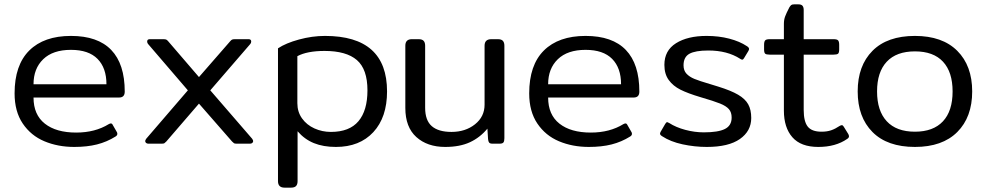

<svg xmlns="http://www.w3.org/2000/svg" viewBox="-20 -660 4533 882"><path d="M47 -231Q47 -361 114.5 -428Q182 -495 306 -495Q429 -495 491 -430.5Q553 -366 553 -239Q553 -212 527 -212H134Q134 -133 186 -92Q238 -51 330 -51Q417 -51 480 -90Q486 -93 489 -93Q495 -93 498 -86L517 -53Q519 -50 519 -45Q519 -38 511 -33Q471 -8 425.5 3.5Q380 15 321 15Q246 15 184 -11Q122 -37 84.5 -92.5Q47 -148 47 -231ZM469 -273Q469 -348 428 -389.5Q387 -431 306 -431Q223 -431 178.5 -388Q134 -345 134 -273Z M647 -12Q647 -16 652 -23L843 -245L661 -457Q656 -462 656 -469Q656 -480 668 -480H730Q740 -480 744 -478Q748 -476 753 -470L894 -306L1037 -470Q1042 -476 1046 -478Q1050 -480 1060 -480H1122Q1134 -480 1134 -469Q1134 -462 1129 -457L946 -245L1138 -23Q1143 -16 1143 -12Q1143 -7 1139 -3.5Q1135 0 1129 0H1067Q1058 0 1055 -2Q1052 -4 1046 -10L894 -184L744 -10Q738 -4 735 -2Q732 0 723 0H661Q655 0 651 -3.5Q647 -7 647 -12Z M1257 172V-438Q1293 -462 1353.5 -478.5Q1414 -495 1473 -495Q1758 -495 1758 -240Q1758 -121 1695 -53Q1632 15 1523 15Q1465 15 1422 -2.5Q1379 -20 1347 -57V172Q1347 187 1340 194.5Q1333 202 1317 202H1287Q1257 202 1257 172ZM1668 -245Q1668 -342 1619.5 -384Q1571 -426 1471 -426Q1391 -426 1346 -402V-186Q1346 -146 1367.5 -116Q1389 -86 1424.5 -70Q1460 -54 1500 -54Q1585 -54 1626.5 -103Q1668 -152 1668 -245Z M1842 -164V-450Q1842 -480 1872 -480H1903Q1919 -480 1926 -472.5Q1933 -465 1933 -450V-165Q1933 -107 1963.5 -80.5Q1994 -54 2054 -54Q2118 -54 2162 -89Q2206 -124 2206 -179V-450Q2206 -480 2237 -480H2267Q2283 -480 2290 -472.5Q2297 -465 2297 -450V-25Q2297 -11 2292.5 -5.5Q2288 0 2275 0H2242Q2231 0 2227 -5Q2223 -10 2222 -21L2219 -69Q2185 -28 2138.5 -6.5Q2092 15 2025 15Q1943 15 1892.5 -30.5Q1842 -76 1842 -164Z M2411 -231Q2411 -361 2478.5 -428Q2546 -495 2670 -495Q2793 -495 2855 -430.5Q2917 -366 2917 -239Q2917 -212 2891 -212H2498Q2498 -133 2550 -92Q2602 -51 2694 -51Q2781 -51 2844 -90Q2850 -93 2853 -93Q2859 -93 2862 -86L2881 -53Q2883 -50 2883 -45Q2883 -38 2875 -33Q2835 -8 2789.5 3.5Q2744 15 2685 15Q2610 15 2548 -11Q2486 -37 2448.5 -92.5Q2411 -148 2411 -231ZM2833 -273Q2833 -348 2792 -389.5Q2751 -431 2670 -431Q2587 -431 2542.5 -388Q2498 -345 2498 -273Z M3022 -34Q3012 -40 3012 -46Q3012 -49 3015 -55L3036 -91Q3041 -99 3045 -99Q3046 -99 3054 -95Q3085 -75 3128 -63.5Q3171 -52 3213 -52Q3279 -52 3310 -67.5Q3341 -83 3341 -120Q3341 -144 3328.5 -158.5Q3316 -173 3287.5 -184.5Q3259 -196 3197 -214Q3140 -231 3106 -248Q3072 -265 3052 -292.5Q3032 -320 3032 -362Q3032 -428 3085.5 -461.5Q3139 -495 3226 -495Q3282 -495 3330 -482.5Q3378 -470 3411 -448Q3421 -442 3421 -435Q3421 -432 3418 -426L3398 -393Q3394 -386 3390 -386Q3385 -386 3380 -390Q3321 -428 3234 -428Q3174 -428 3147 -413Q3120 -398 3120 -360Q3120 -336 3133.5 -321.5Q3147 -307 3170 -297.5Q3193 -288 3241 -274L3280 -262Q3338 -244 3370.5 -225Q3403 -206 3417 -181Q3431 -156 3431 -118Q3431 -58 3379 -21.5Q3327 15 3227 15Q3171 15 3115.5 3Q3060 -9 3022 -34Z M3581 -152V-409H3516Q3500 -409 3495 -413.5Q3490 -418 3490 -433V-454Q3490 -469 3495 -474.5Q3500 -480 3516 -480H3581V-550Q3581 -569 3586.5 -584Q3592 -599 3606 -626Q3611 -634 3615 -637Q3619 -640 3628 -640H3648Q3661 -640 3666.5 -633.5Q3672 -627 3672 -614V-480H3809Q3825 -480 3830 -474.5Q3835 -469 3835 -454V-433Q3835 -418 3830 -413.5Q3825 -409 3809 -409H3672V-155Q3672 -102 3690.5 -78.5Q3709 -55 3754 -55Q3779 -55 3798 -61.5Q3817 -68 3838 -82Q3844 -85 3847 -85Q3852 -85 3856 -78L3877 -44Q3880 -38 3880 -34Q3880 -27 3872 -22Q3819 15 3739 15Q3659 15 3620 -29.5Q3581 -74 3581 -152Z M3920 -240Q3920 -358 3988 -426.5Q4056 -495 4183 -495Q4309 -495 4377.5 -426.5Q4446 -358 4446 -240Q4446 -122 4377.5 -53.5Q4309 15 4183 15Q4056 15 3988 -53.5Q3920 -122 3920 -240ZM4356 -240Q4356 -329 4312 -376.5Q4268 -424 4183 -424Q4098 -424 4053.5 -376.5Q4009 -329 4009 -240Q4009 -151 4053.5 -103Q4098 -55 4183 -55Q4267 -55 4311.5 -102.5Q4356 -150 4356 -240Z"/></svg>

Font: Mitr Light
Style: Regular
Weight: 300
Designer: Thanarat Vachiruckul
Foundry: Cadson Demak
Version: Version 1.003